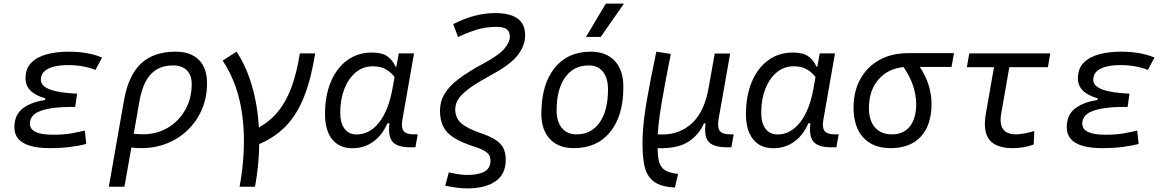

<svg xmlns="http://www.w3.org/2000/svg" viewBox="-20 -815 6485 1069"><path d="M258.3 9.8Q60.1 9.8 60.1 -106.4Q60.1 -176.8 107.9 -212.2Q155.8 -247.6 230.5 -257.8L232.4 -267.6Q122.1 -298.3 122.1 -378.4Q122.1 -433.6 154.5 -466.1Q187 -498.5 241.2 -512.9Q295.4 -527.3 360.8 -527.3Q470.7 -527.3 548.3 -494.6L511.7 -425.8Q443.4 -452.6 358.4 -452.6Q318.8 -452.6 284.4 -445.1Q250 -437.5 228.8 -419.4Q207.5 -401.4 207.5 -370.6Q207.5 -301.8 409.2 -293.5L398.9 -219.7H373Q270.5 -219.7 208.5 -198.5Q146.5 -177.2 146.5 -126.5Q146.5 -64.9 275.4 -64.9Q335.9 -64.9 377.7 -72.5Q419.4 -80.1 452.1 -87.9L460.4 -13.7Q420.4 -2.9 369.4 3.4Q318.4 9.8 258.3 9.8Z M958.5 -527.3Q1041.5 -527.3 1087.2 -481.7Q1132.8 -436 1132.8 -351.6Q1132.8 -274.4 1105.2 -208.5Q1077.6 -142.6 1027.8 -93.5Q978 -44.4 911.1 -17.3Q844.2 9.8 765.6 9.8Q739.3 9.8 711.4 6.3L672.9 224.6H585.9L669.9 -253.9Q694.3 -394.5 764.6 -460.9Q835 -527.3 958.5 -527.3ZM724.6 -70.3Q748.5 -67.4 776.4 -67.4Q853.5 -67.4 914.8 -104Q976.1 -140.6 1011.7 -203.9Q1047.4 -267.1 1047.4 -346.7Q1047.4 -396 1020.3 -423.3Q993.2 -450.7 943.8 -450.7Q865.7 -450.7 820.1 -402.1Q774.4 -353.5 756.3 -250.5Z M1314 224.6Q1352.1 15.6 1330.1 -164.8Q1308.1 -345.2 1219.7 -477.5L1296.9 -527.3Q1351.1 -445.8 1382.6 -337.9Q1414.1 -230 1421.4 -105Q1485.8 -141.6 1530.3 -196.8Q1574.7 -252 1603.5 -330.8Q1632.3 -409.7 1649.4 -517.6H1734.9Q1712.4 -376.5 1673.6 -278.1Q1634.8 -179.7 1574 -115.5Q1513.2 -51.3 1423.3 -12.7Q1421.9 104 1399.9 224.6Z M2187 -444.3 2200.2 -517.6H2285.2L2220.2 -147Q2212.9 -105.5 2227.1 -86.2Q2241.2 -66.9 2283.7 -66.9H2305.7L2293 4.9H2262.2Q2191.9 4.9 2165.5 -25.9Q2139.2 -56.6 2148.4 -128.4H2136.7Q2108.4 -62 2057.9 -25.9Q2007.3 10.3 1941.9 10.3Q1869.1 10.3 1829.3 -39.6Q1789.6 -89.4 1789.6 -179.2Q1789.6 -282.2 1822 -359.4Q1854.5 -436.5 1913.3 -479.5Q1972.2 -522.5 2050.3 -522.5Q2107.4 -522.5 2136.7 -501.5Q2166 -480.5 2181.6 -444.3ZM2055.2 -445.8Q2001.5 -445.8 1960.7 -411.9Q1919.9 -377.9 1897.2 -319.8Q1874.5 -261.7 1874.5 -188Q1874.5 -129.9 1898.4 -98.1Q1922.4 -66.4 1965.3 -66.4Q2037.6 -66.4 2090.6 -133.1Q2143.6 -199.7 2166 -325.7L2176.8 -386.2Q2159.7 -409.7 2130.6 -427.7Q2101.6 -445.8 2055.2 -445.8Z M2580.6 233.9Q2556.6 233.9 2528.3 230.5Q2500 227.1 2459 219.2L2479 144.5Q2542 159.2 2580.1 159.2Q2641.6 159.2 2676.3 140.9Q2710.9 122.6 2710.9 79.1Q2710.9 47.9 2687 31.2Q2663.1 14.6 2619.6 1Q2549.3 -21.5 2507.6 -47.9Q2465.8 -74.2 2447.8 -110.6Q2429.7 -147 2429.7 -198.7Q2429.7 -249.5 2454.6 -291.7Q2479.5 -334 2533.4 -375.2Q2587.4 -416.5 2675.3 -463.4Q2755.4 -506.3 2787.1 -542.7Q2818.8 -579.1 2818.8 -611.8Q2818.8 -639.2 2801 -652.3Q2783.2 -665.5 2744.1 -665.5Q2683.1 -665.5 2629.9 -648.4Q2576.7 -631.3 2530.3 -608.4L2503.4 -680.7Q2562 -710.9 2620.4 -726.6Q2678.7 -742.2 2737.3 -742.2Q2903.8 -742.2 2903.8 -619.1Q2903.8 -561.5 2863 -508.5Q2822.3 -455.6 2721.7 -401.4Q2647.9 -361.3 2602.3 -329.6Q2556.6 -297.9 2535.6 -268.6Q2514.6 -239.3 2514.6 -206.1Q2514.6 -160.2 2545.7 -130.9Q2576.7 -101.6 2653.8 -74.7Q2698.7 -59.6 2730.5 -41.7Q2762.2 -23.9 2779.1 3.4Q2795.9 30.8 2795.9 74.7Q2795.9 154.3 2739.3 194.1Q2682.6 233.9 2580.6 233.9Z M3174.8 9.8Q3089.8 9.8 3042 -40.8Q2994.1 -91.3 2994.1 -181.2Q2994.1 -344.2 3067.1 -435.8Q3140.1 -527.3 3269.5 -527.3Q3355 -527.3 3402.8 -475.8Q3450.7 -424.3 3450.7 -331.5Q3450.7 -170.9 3377.7 -80.6Q3304.7 9.8 3174.8 9.8ZM3189.9 -66.9Q3272.5 -66.9 3318.8 -133.1Q3365.2 -199.2 3365.2 -317.4Q3365.2 -379.9 3337.2 -415.3Q3309.1 -450.7 3258.3 -450.7Q3174.3 -450.7 3126.7 -384.5Q3079.1 -318.4 3079.1 -200.2Q3079.1 -137.2 3108.6 -102.1Q3138.2 -66.9 3189.9 -66.9ZM3242.7 -609.4 3353 -794.9H3454.1L3324.7 -609.4Z M3737.8 229 3730 228.5Q3654.3 223.6 3616.5 192.9Q3578.6 162.1 3566.9 103Q3555.2 43.9 3557.6 -44.9Q3560.5 -135.3 3580.1 -249.3Q3599.6 -363.3 3634.3 -527.3L3714.8 -514.6Q3683.1 -355 3664.8 -248.3Q3646.5 -141.6 3642.1 -66.9L3668 -66.4Q3765.6 -65.9 3835.2 -131.1Q3904.8 -196.3 3927.2 -336.9V-335.9L3959.5 -517.1H4045.4L3981.4 -154.8Q3972.7 -106 3987.3 -86.4Q4002 -66.9 4047.4 -66.9H4064.9L4052.2 4.9H4027.3Q3955.1 4.9 3927.2 -23.7Q3899.4 -52.2 3908.2 -127.9H3899.4Q3871.1 -63.5 3812.3 -25.6Q3753.4 12.2 3645.5 10.3H3641.1Q3641.6 51.8 3648.2 80.8Q3654.8 109.9 3674.8 127Q3694.8 144 3735.4 150.4L3755.4 153.3Z M4530.8 -444.3 4543.9 -517.6H4628.9L4564 -147Q4556.6 -105.5 4570.8 -86.2Q4585 -66.9 4627.4 -66.9H4649.4L4636.7 4.9H4606Q4535.6 4.9 4509.3 -25.9Q4482.9 -56.6 4492.2 -128.4H4480.5Q4452.1 -62 4401.6 -25.9Q4351.1 10.3 4285.6 10.3Q4212.9 10.3 4173.1 -39.6Q4133.3 -89.4 4133.3 -179.2Q4133.3 -282.2 4165.8 -359.4Q4198.2 -436.5 4257.1 -479.5Q4315.9 -522.5 4394 -522.5Q4451.2 -522.5 4480.5 -501.5Q4509.8 -480.5 4525.4 -444.3ZM4398.9 -445.8Q4345.2 -445.8 4304.4 -411.9Q4263.7 -377.9 4241 -319.8Q4218.3 -261.7 4218.3 -188Q4218.3 -129.9 4242.2 -98.1Q4266.1 -66.4 4309.1 -66.4Q4381.3 -66.4 4434.3 -133.1Q4487.3 -199.7 4509.8 -325.7L4520.5 -386.2Q4503.4 -409.7 4474.4 -427.7Q4445.3 -445.8 4398.9 -445.8Z M4939 9.8Q4840.3 9.8 4786.4 -49.3Q4732.4 -108.4 4732.4 -215.8Q4732.4 -307.1 4770.3 -375.2Q4808.1 -443.4 4876.2 -481.2Q4944.3 -519 5035.6 -519H5291.5L5277.8 -442.4H5101.1Q5134.3 -393.1 5150.4 -340.8Q5166.5 -288.6 5166.5 -236.8Q5166.5 -119.1 5107.2 -54.7Q5047.9 9.8 4939 9.8ZM5010.7 -441.4Q4922.9 -433.1 4870.4 -371.8Q4817.9 -310.5 4817.9 -213.9Q4817.9 -144 4851.6 -105.5Q4885.3 -66.9 4946.3 -66.9Q5010.7 -66.9 5045.9 -111.3Q5081.1 -155.8 5081.1 -236.8Q5081.1 -283.2 5064.2 -335.9Q5047.4 -388.7 5010.7 -441.4Z M5618.7 9.8Q5525.4 9.8 5488.5 -37.1Q5451.7 -84 5468.8 -181.2L5514.2 -440.9H5363.3L5376.5 -517.6H5827.6L5814.5 -440.9H5599.6L5554.7 -184.1Q5533.7 -66.9 5636.7 -66.9Q5673.3 -66.9 5738.8 -85.4L5735.4 -10.3Q5681.2 9.8 5618.7 9.8Z M6117.7 9.8Q5919.4 9.8 5919.4 -106.4Q5919.4 -176.8 5967.3 -212.2Q6015.1 -247.6 6089.8 -257.8L6091.8 -267.6Q5981.4 -298.3 5981.4 -378.4Q5981.4 -433.6 6013.9 -466.1Q6046.4 -498.5 6100.6 -512.9Q6154.8 -527.3 6220.2 -527.3Q6330.1 -527.3 6407.7 -494.6L6371.1 -425.8Q6302.7 -452.6 6217.8 -452.6Q6178.2 -452.6 6143.8 -445.1Q6109.4 -437.5 6088.1 -419.4Q6066.9 -401.4 6066.9 -370.6Q6066.9 -301.8 6268.6 -293.5L6258.3 -219.7H6232.4Q6129.9 -219.7 6067.9 -198.5Q6005.9 -177.2 6005.9 -126.5Q6005.9 -64.9 6134.8 -64.9Q6195.3 -64.9 6237.1 -72.5Q6278.8 -80.1 6311.5 -87.9L6319.8 -13.7Q6279.8 -2.9 6228.8 3.4Q6177.7 9.8 6117.7 9.8Z"/></svg>

Font: Cascadia Mono PL SemiLight
Style: Italic
Weight: 350
Italic angle: -10°
Monospace: yes
Designer: Aaron Bell
Foundry: Saja Typeworks
Version: Version 2404.023; ttfautohint (v1.8.4)